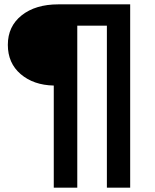

<svg xmlns="http://www.w3.org/2000/svg" viewBox="-20 -762 710 882"><path d="M227 -369Q134 -371 75 -421.5Q16 -472 16 -556Q16 -641 79.5 -691.5Q143 -742 248 -742H578V100H471V-644H335V100H227Z"/></svg>

Font: Belfius21
Style: Bold
Weight: 700
Designer: Montserrat's base design by Julieta Ulanovsky, modified by Coast SPRL for Belfius Bank NV.
Foundry: Montserrat's base design by Julieta Ulanovsky, modified by Coast SPRL for Belfius Bank NV.
Version: Version 2.000;FEAKit 1.0